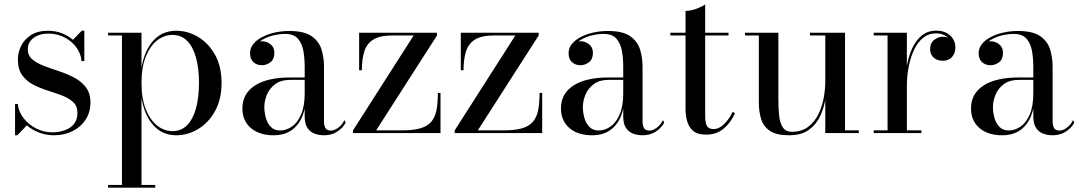

<svg xmlns="http://www.w3.org/2000/svg" viewBox="-20 -610 4948 880"><path d="M49 10V-133.5H61.5Q65 -98 88 -68.5Q111 -39 145.8 -21.2Q180.5 -3.5 220.5 -3.5Q249 -3.5 275.5 -12.5Q302 -21.5 318.5 -41.2Q335 -61 335 -92.5Q335 -124 315.2 -142.2Q295.5 -160.5 264.5 -172.2Q233.5 -184 198.5 -195Q163.5 -206 132.5 -222Q101.5 -238 81.8 -265.2Q62 -292.5 62 -337.5Q62 -369.5 76.8 -399.5Q91.5 -429.5 122 -449.2Q152.5 -469 200 -469Q235 -469 264 -457.5Q293 -446 314.5 -427.5L355 -469.5H366.5V-330H353.5Q352 -360.5 332.2 -389.5Q312.5 -418.5 278.5 -437.2Q244.5 -456 201 -456Q175 -456 153.8 -447.5Q132.5 -439 120 -423Q107.5 -407 107.5 -384Q107.5 -355.5 128 -338Q148.5 -320.5 181.5 -308Q214.5 -295.5 251 -283.5Q287.5 -271.5 320.2 -254.2Q353 -237 373.8 -209.8Q394.5 -182.5 394.5 -140Q394.5 -95.5 372.5 -61.8Q350.5 -28 312.8 -9Q275 10 227.5 10Q191.5 10 159.5 -2.2Q127.5 -14.5 103 -35.5L59.5 10Z M475.5 250V237.5H539V-447.5H475.5V-460H628.5V-299Q642 -379 683 -424Q724 -469 787.5 -469Q841 -469 888.5 -440.5Q936 -412 965.8 -358.5Q995.5 -305 995.5 -230Q995.5 -155 965.8 -101.2Q936 -47.5 888.5 -18.8Q841 10 787.5 10Q724 10 683 -35.8Q642 -81.5 628.5 -161V237.5H691.5V250ZM770.5 -9Q810.5 -9 837.5 -36.2Q864.5 -63.5 878.2 -113.2Q892 -163 892 -230Q892 -297 878.2 -346.5Q864.5 -396 837.5 -423Q810.5 -450 770.5 -450Q732.5 -450 700.2 -424.8Q668 -399.5 648.2 -350.5Q628.5 -301.5 628.5 -230Q628.5 -158.5 648.2 -109.2Q668 -60 700.2 -34.5Q732.5 -9 770.5 -9Z M1465.5 10Q1442 10 1421.8 2.5Q1401.5 -5 1389 -23.8Q1376.5 -42.5 1376.5 -76.5V-304.5Q1376.5 -340.5 1370.8 -375Q1365 -409.5 1346 -432Q1327 -454.5 1287 -454.5Q1262 -454.5 1236.5 -448.8Q1211 -443 1189.5 -431.8Q1168 -420.5 1154.8 -404Q1141.5 -387.5 1141.5 -366H1127Q1127 -391.5 1143.8 -406.2Q1160.5 -421 1180.5 -421Q1202 -421 1219.8 -407.2Q1237.5 -393.5 1237.5 -368Q1237.5 -338 1219.2 -324.5Q1201 -311 1180.5 -311Q1157.5 -311 1141.8 -325Q1126 -339 1126 -366Q1126 -389.5 1141 -408.2Q1156 -427 1181.5 -440.2Q1207 -453.5 1239.2 -460.8Q1271.5 -468 1305.5 -468Q1374.5 -468 1408.5 -444Q1442.5 -420 1453.8 -382.5Q1465 -345 1465 -304.5V-53Q1465 -36 1471.2 -23.8Q1477.5 -11.5 1497.5 -11.5Q1512.5 -11.5 1530.5 -24.8Q1548.5 -38 1558.5 -59.5L1564.5 -48.5Q1551.5 -23.5 1525.8 -6.8Q1500 10 1465.5 10ZM1233.5 10Q1168.5 10 1129.8 -23.2Q1091 -56.5 1091 -113.5Q1091 -180.5 1148 -217.8Q1205 -255 1311.5 -255H1423V-244H1311.5Q1267.5 -244 1241.2 -224.2Q1215 -204.5 1203.2 -175.8Q1191.5 -147 1191.5 -119.5Q1191.5 -94.5 1198.5 -69.5Q1205.5 -44.5 1221.5 -28.2Q1237.5 -12 1263.5 -12Q1292.5 -12 1318.2 -30Q1344 -48 1360.2 -85.8Q1376.5 -123.5 1376.5 -182H1384Q1384 -125 1367.5 -81.8Q1351 -38.5 1317.8 -14.2Q1284.5 10 1233.5 10Z M1598 0V-12.5L1876 -447.5H1778.5Q1721.5 -447.5 1691.2 -428.8Q1661 -410 1649.8 -374.2Q1638.5 -338.5 1638.5 -288H1626V-460H1983V-447.5L1704 -12.5H1823Q1874.5 -12.5 1906.8 -22Q1939 -31.5 1956.5 -51.8Q1974 -72 1980.5 -104.8Q1987 -137.5 1987 -184H1999V0Z M2064 0V-12.5L2342 -447.5H2244.5Q2187.5 -447.5 2157.2 -428.8Q2127 -410 2115.8 -374.2Q2104.5 -338.5 2104.5 -288H2092V-460H2449V-447.5L2170 -12.5H2289Q2340.5 -12.5 2372.8 -22Q2405 -31.5 2422.5 -51.8Q2440 -72 2446.5 -104.8Q2453 -137.5 2453 -184H2465V0Z M2925.5 10Q2902 10 2881.8 2.5Q2861.5 -5 2849 -23.8Q2836.5 -42.5 2836.5 -76.5V-304.5Q2836.5 -340.5 2830.8 -375Q2825 -409.5 2806 -432Q2787 -454.5 2747 -454.5Q2722 -454.5 2696.5 -448.8Q2671 -443 2649.5 -431.8Q2628 -420.5 2614.8 -404Q2601.5 -387.5 2601.5 -366H2587Q2587 -391.5 2603.8 -406.2Q2620.5 -421 2640.5 -421Q2662 -421 2679.8 -407.2Q2697.5 -393.5 2697.5 -368Q2697.5 -338 2679.2 -324.5Q2661 -311 2640.5 -311Q2617.5 -311 2601.8 -325Q2586 -339 2586 -366Q2586 -389.5 2601 -408.2Q2616 -427 2641.5 -440.2Q2667 -453.5 2699.2 -460.8Q2731.5 -468 2765.5 -468Q2834.5 -468 2868.5 -444Q2902.5 -420 2913.8 -382.5Q2925 -345 2925 -304.5V-53Q2925 -36 2931.2 -23.8Q2937.5 -11.5 2957.5 -11.5Q2972.5 -11.5 2990.5 -24.8Q3008.5 -38 3018.5 -59.5L3024.5 -48.5Q3011.5 -23.5 2985.8 -6.8Q2960 10 2925.5 10ZM2693.5 10Q2628.5 10 2589.8 -23.2Q2551 -56.5 2551 -113.5Q2551 -180.5 2608 -217.8Q2665 -255 2771.5 -255H2883V-244H2771.5Q2727.5 -244 2701.2 -224.2Q2675 -204.5 2663.2 -175.8Q2651.5 -147 2651.5 -119.5Q2651.5 -94.5 2658.5 -69.5Q2665.5 -44.5 2681.5 -28.2Q2697.5 -12 2723.5 -12Q2752.5 -12 2778.2 -30Q2804 -48 2820.2 -85.8Q2836.5 -123.5 2836.5 -182H2844Q2844 -125 2827.5 -81.8Q2811 -38.5 2777.8 -14.2Q2744.5 10 2693.5 10Z M3216.5 7Q3175.5 7 3155.5 -11.2Q3135.5 -29.5 3128.8 -56.8Q3122 -84 3122 -111.5V-560Q3144.5 -560 3170.8 -569.5Q3197 -579 3212 -590V-81.5Q3212 -44 3221 -31.2Q3230 -18.5 3250.5 -18.5Q3276.5 -18.5 3300.2 -42.5Q3324 -66.5 3338 -97.5L3348.5 -91Q3329.5 -47.5 3296.5 -20.2Q3263.5 7 3216.5 7ZM3052.5 -447.5V-460H3319V-447.5Z M3597.5 10Q3539.5 10 3509.5 -9.8Q3479.5 -29.5 3468.8 -63.5Q3458 -97.5 3458 -141V-447.5H3394.5V-460H3547.5V-154Q3547.5 -112 3551.2 -78.5Q3555 -45 3568.2 -25.5Q3581.5 -6 3609 -6Q3654.5 -6 3684.8 -29.2Q3715 -52.5 3732 -88.5Q3749 -124.5 3755.8 -164Q3762.5 -203.5 3762.5 -236L3770.5 -239.5Q3770.5 -205.5 3764.2 -162.8Q3758 -120 3740.5 -80.8Q3723 -41.5 3688.5 -15.8Q3654 10 3597.5 10ZM3762.5 0V-447.5H3692.5V-460H3853V-12.5H3916V0Z M4129 -218Q4129 -263 4136.5 -307.5Q4144 -352 4161 -388.8Q4178 -425.5 4205.2 -447.5Q4232.5 -469.5 4271 -469.5Q4299 -469.5 4318.8 -458.8Q4338.5 -448 4348.8 -430.5Q4359 -413 4359 -392.5Q4359 -367 4343.8 -349.2Q4328.5 -331.5 4301.5 -331.5Q4274.5 -331.5 4258.8 -346.5Q4243 -361.5 4243 -384Q4243 -413 4261.5 -427.2Q4280 -441.5 4301.5 -441.5Q4317.5 -441.5 4330.5 -435Q4343.5 -428.5 4351 -417.2Q4358.5 -406 4358.5 -392.5H4346Q4346 -410.5 4336.2 -425Q4326.5 -439.5 4309.2 -448.2Q4292 -457 4270 -457Q4236 -457 4210.8 -436.5Q4185.5 -416 4169.2 -381.2Q4153 -346.5 4144.8 -304.2Q4136.5 -262 4136.5 -218ZM4136.5 -460V-12.5H4203V0H3984.5V-12.5H4048V-447.5H3984.5V-460Z M4805 10Q4781.5 10 4761.2 2.5Q4741 -5 4728.5 -23.8Q4716 -42.5 4716 -76.5V-304.5Q4716 -340.5 4710.2 -375Q4704.5 -409.5 4685.5 -432Q4666.5 -454.5 4626.5 -454.5Q4601.5 -454.5 4576 -448.8Q4550.5 -443 4529 -431.8Q4507.5 -420.5 4494.2 -404Q4481 -387.5 4481 -366H4466.5Q4466.5 -391.5 4483.2 -406.2Q4500 -421 4520 -421Q4541.5 -421 4559.2 -407.2Q4577 -393.5 4577 -368Q4577 -338 4558.8 -324.5Q4540.5 -311 4520 -311Q4497 -311 4481.2 -325Q4465.5 -339 4465.5 -366Q4465.5 -389.5 4480.5 -408.2Q4495.5 -427 4521 -440.2Q4546.5 -453.5 4578.8 -460.8Q4611 -468 4645 -468Q4714 -468 4748 -444Q4782 -420 4793.2 -382.5Q4804.5 -345 4804.5 -304.5V-53Q4804.5 -36 4810.8 -23.8Q4817 -11.5 4837 -11.5Q4852 -11.5 4870 -24.8Q4888 -38 4898 -59.5L4904 -48.5Q4891 -23.5 4865.2 -6.8Q4839.5 10 4805 10ZM4573 10Q4508 10 4469.2 -23.2Q4430.5 -56.5 4430.5 -113.5Q4430.5 -180.5 4487.5 -217.8Q4544.5 -255 4651 -255H4762.5V-244H4651Q4607 -244 4580.8 -224.2Q4554.5 -204.5 4542.8 -175.8Q4531 -147 4531 -119.5Q4531 -94.5 4538 -69.5Q4545 -44.5 4561 -28.2Q4577 -12 4603 -12Q4632 -12 4657.8 -30Q4683.5 -48 4699.8 -85.8Q4716 -123.5 4716 -182H4723.5Q4723.5 -125 4707 -81.8Q4690.5 -38.5 4657.2 -14.2Q4624 10 4573 10Z"/></svg>

Font: Bodoni Moda 18pt
Style: Regular
Weight: 400
Designer: Owen Earl
Foundry: indestructible type
Version: Version 2.005